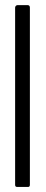

<svg xmlns="http://www.w3.org/2000/svg" viewBox="-20 -742 181 762"><path d="M47.9 0Q44.9 0 42 -2Q40 -4.9 40 -7.8Q40 -96.7 40 -272.5Q40 -418.9 40 -711.9Q40 -715.8 43 -718.8Q45.9 -721.7 49.8 -721.7Q62.5 -721.7 89.8 -721.7Q93.8 -721.7 96.7 -718.8Q98.6 -715.8 98.6 -711.9Q98.6 -568.4 98.6 -281.2Q98.6 -278.3 98.6 -271.5Q98.6 -271.5 98.6 -271.5Q98.6 -270.5 98.6 -270.5Q98.6 -182.6 98.6 -7.8Q98.6 -4.9 96.7 -2Q94.7 0 90.8 0Q76.2 0 47.9 0Z"/></svg>

Font: Citrica
Style: Regular
Weight: 400
Designer: Mario Otalvaro
Version: Version 1.0